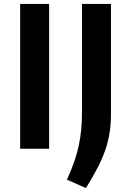

<svg xmlns="http://www.w3.org/2000/svg" viewBox="-20 -760 666 981"><path d="M83 -740H231V0H83ZM322 158Q344 110 358.5 68.5Q373 27 382 -14Q391 -55 395 -98Q399 -141 399 -193V-740H547V-182Q547 -130 540.5 -85.5Q534 -41 519 3.5Q504 48 479.5 95.5Q455 143 419 201Z"/></svg>

Font: Encode Sans Wide
Style: SemiBold
Weight: 600
Designer: Pablo Impallari, Andres Torresi
Foundry: Pablo Impallari, Andres Torresi
Version: Version 1.000; ttfautohint (v1.00) -l 8 -r 50 -G 200 -x 14 -